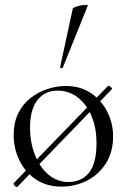

<svg xmlns="http://www.w3.org/2000/svg" viewBox="-20 -751 517 786"><path d="M51 14Q50 16 45.5 13.5Q41 11 37.5 6Q34 1 36 -1L422 -399Q424 -401 429 -398Q434 -395 437 -391.5Q440 -388 437 -385ZM231 13Q172 13 128 -16Q84 -45 60 -93.5Q36 -142 36 -198Q36 -250 55 -288Q74 -326 106 -350.5Q138 -375 175.5 -387Q213 -399 249 -399Q310 -399 353.5 -369Q397 -339 420 -292Q443 -245 443 -193Q443 -129 414 -83Q385 -37 337 -12Q289 13 231 13ZM260 -6Q313 -6 344 -43.5Q375 -81 375 -165Q375 -228 354.5 -276.5Q334 -325 298 -352.5Q262 -380 216 -380Q163 -380 133 -341Q103 -302 103 -229Q103 -168 123 -117Q143 -66 178.5 -36Q214 -6 260 -6ZM237 -474Q236 -471 230.5 -472.5Q225 -474 226 -476L278 -716Q279 -719 288.5 -722.5Q298 -726 310.5 -728.5Q323 -731 332 -731Q341 -731 339 -727Z"/></svg>

Font: Cormorant Light
Style: Regular
Weight: 400
Version: Version 4.000